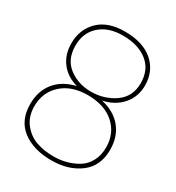

<svg xmlns="http://www.w3.org/2000/svg" viewBox="-181 -855 902 983"><g transform="rotate(30 270.0 -364.0)"><path d="M270 -744Q377 -744 436.5 -692Q496 -640 496 -555Q496 -489 455 -441.5Q414 -394 344 -379Q423 -361 464.5 -309Q506 -257 506 -181Q506 -85 439 -34.5Q372 16 272 16Q165 16 99.5 -34Q34 -84 34 -181Q34 -256 75 -308Q116 -360 195 -379Q132 -396 96.5 -442.5Q61 -489 61 -555Q61 -637 115 -690.5Q169 -744 270 -744ZM58 -181Q58 -120 91 -79Q124 -38 170 -22.5Q216 -7 272 -7Q310 -7 345.5 -16.5Q381 -26 412.5 -45Q444 -64 463 -99.5Q482 -135 482 -181Q482 -264 424.5 -315.5Q367 -367 267 -367Q172 -367 115 -315Q58 -263 58 -181ZM85 -555Q85 -474 140 -432Q195 -390 271 -390Q350 -390 410.5 -432.5Q471 -475 471 -555Q471 -635 416 -678Q361 -721 270 -721Q186 -721 135.5 -676Q85 -631 85 -555Z"/></g></svg>

Font: Nacelle Thin
Style: Regular
Weight: 100
Designer: Sora Sagano
Foundry: Sora Sagano
Version: Version 1.000;FEAKit 1.0